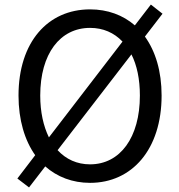

<svg xmlns="http://www.w3.org/2000/svg" viewBox="-20 -787 782 840"><path d="M374 13C558 13 687 -134 687 -369C687 -476 660 -563 614 -627L691 -727L640 -767L570 -676C518 -721 451 -746 374 -746C190 -746 61 -604 61 -369C61 -262 88 -173 134 -108L56 -6L107 33L178 -59C230 -13 297 13 374 13ZM374 -68C317 -68 269 -90 232 -130L555 -549C579 -502 592 -441 592 -369C592 -186 506 -68 374 -68ZM194 -186C170 -235 156 -297 156 -369C156 -552 243 -665 374 -665C431 -665 479 -644 516 -605Z"/></svg>

Font: Noto Sans CJK SC
Style: Regular
Weight: 400
Designer: Ryoko NISHIZUKA 西塚涼子 (kana, bopomofo & ideographs); Paul D. Hunt (Latin, Greek & Cyrillic); Sandoll Communications 산돌커뮤니
Foundry: Adobe
Version: Version 2.004;hotconv 1.0.118;makeotfexe 2.5.65603